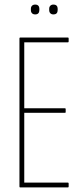

<svg xmlns="http://www.w3.org/2000/svg" viewBox="-20 -819 367 839"><path d="M68 0Q65 0 65 -4V-651Q65 -655 68 -655H277Q280 -655 280 -651V-638Q280 -634 277 -634H86V-346H264Q267 -346 267 -342V-329Q267 -326 264 -326H86V-21H277Q280 -21 280 -17V-4Q280 0 277 0ZM134 -756Q125 -756 120 -761Q115 -766 115 -775V-781Q115 -789 120 -794Q125 -799 134 -799Q143 -799 147.5 -794Q152 -789 152 -781V-775Q152 -766 147.5 -761Q143 -756 134 -756ZM213 -756Q205 -756 200 -761Q195 -766 195 -775V-781Q195 -789 200 -794Q205 -799 213 -799Q223 -799 227.5 -794Q232 -789 232 -781V-775Q232 -766 227.5 -761Q223 -756 213 -756Z"/></svg>

Font: Sofia Sans Extra Condensed Thin
Style: Regular
Weight: 250
Version: Version 4.100